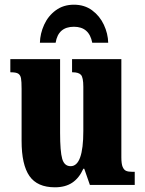

<svg xmlns="http://www.w3.org/2000/svg" viewBox="-20 -788 617 818"><path d="M72 -188V-409Q72 -441 69.5 -454.5Q67 -468 58 -474Q49 -480 27 -480H24V-536H236V-222Q236 -143 245 -111.5Q254 -80 281 -80Q335 -80 335 -230V-418Q335 -458 325 -469Q315 -480 290 -480H287V-536H497V-118Q497 -90 502.5 -77Q508 -64 517.5 -60Q527 -56 544 -56H554V0H363L339 -69H335Q317 -29 287.5 -9.5Q258 10 214 10Q139 10 105.5 -38Q72 -86 72 -188ZM295 -768Q340 -768 372.5 -744Q405 -720 422.5 -682.5Q440 -645 441 -606H373Q360 -674 295 -674Q228 -674 217 -606H150Q151 -645 168 -682.5Q185 -720 217.5 -744Q250 -768 295 -768Z"/></svg>

Font: Noto Serif CondBlack
Style: Regular
Weight: 900
Width: 3
Designer: Monotype Design Team
Foundry: Monotype Imaging Inc.
Version: Version 1.001